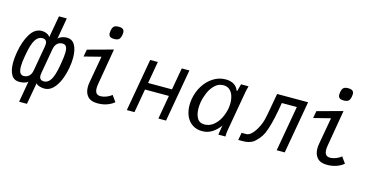

<svg xmlns="http://www.w3.org/2000/svg" viewBox="-92 -1265 3783 1939"><g transform="rotate(15 1800.0 -296.0)"><path d="M212.5 -20.5Q200 -7 174.5 -0.5Q149 6 123.5 6Q66 6 39.2 -40.5Q12.5 -87 12.5 -165.5Q12.5 -216.5 23.5 -278Q44 -396 91.8 -473Q139.5 -550 211.5 -550Q240.5 -550 266 -538Q291.5 -526 299 -507.5L339.5 -737H421.5L383 -515.5Q396.5 -531.5 422 -540.8Q447.5 -550 473.5 -550Q531 -550 558.5 -500.2Q586 -450.5 586 -369.5Q586 -322 576.5 -266Q563.5 -192.5 537.8 -130.8Q512 -69 473.2 -31.5Q434.5 6 385.5 6Q358 6 331.5 -2.8Q305 -11.5 296.5 -26.5L256 200H174ZM99 -149.5Q99 -105.5 111.8 -84.2Q124.5 -63 150.5 -63Q184 -63 206 -84Q228 -105 235 -144L281 -406Q283.5 -422 283.5 -431.5Q283.5 -456.5 271.5 -468.8Q259.5 -481 234.5 -481Q192.5 -481 163.2 -434.8Q134 -388.5 115.5 -284L110 -253Q99 -192 99 -149.5ZM313.5 -112Q313.5 -63 362.5 -63Q404.5 -63 432.5 -108Q460.5 -153 479 -257L484.5 -290Q497 -360 497 -402.5Q497 -444.5 484.8 -462.8Q472.5 -481 446.5 -481Q412.5 -481 390.8 -459.8Q369 -438.5 362 -400L316 -138Q313.5 -126 313.5 -112Z M805.5 -124.5Q805.5 -146 810.5 -176L860 -454L684.5 -409.5L698.5 -485L963 -557L899 -181.5Q894.5 -156 894.5 -135.5Q894.5 -101.5 908.5 -84Q922.5 -66.5 953.5 -66.5Q981 -66.5 1014.2 -79.2Q1047.5 -92 1068 -111.5L1114.5 -47Q1084 -20.5 1039.8 -4.8Q995.5 11 942 11Q872 11 838.8 -25.5Q805.5 -62 805.5 -124.5ZM878 -707.5Q878 -716.5 880.5 -732.5Q886.5 -766 901.5 -779Q916.5 -792 950 -792Q981 -792 995.2 -780.8Q1009.5 -769.5 1009.5 -745Q1009.5 -736 1007 -721Q1001 -687 985.8 -673.8Q970.5 -660.5 936.5 -660.5Q906 -660.5 892 -671.5Q878 -682.5 878 -707.5Z M1343.5 -550H1423.5L1383 -320H1633L1673.5 -550H1753.5L1656.5 0H1576.5L1620 -248H1370L1326.5 0H1246.5Z M1845 -212.5Q1845 -246 1850.5 -277Q1863.5 -354 1903.5 -418.2Q1943.5 -482.5 2003.5 -520.2Q2063.5 -558 2133 -558Q2182 -558 2217 -537.8Q2252 -517.5 2268.5 -473.5L2273.5 -476L2293.5 -550H2372Q2364 -522 2359.2 -500.8Q2354.5 -479.5 2351 -455L2283.5 -70.5Q2280.5 -52 2279 -38Q2277.5 -24 2277.5 0H2203.5Q2205.5 -14.5 2208.5 -32.5Q2211.5 -50.5 2214.5 -70L2219.5 -99Q2188.5 -54 2141.5 -22.5Q2094.5 9 2035.5 9Q1976.5 9 1933.2 -19.5Q1890 -48 1867.5 -98.2Q1845 -148.5 1845 -212.5ZM2234 -281Q2239 -311 2239 -337Q2239 -380 2227.2 -415.5Q2215.5 -451 2190.2 -473Q2165 -495 2125.5 -495Q2074 -495 2036 -458.5Q1998 -422 1976.2 -370.2Q1954.5 -318.5 1946 -269.5Q1940.5 -234.5 1940.5 -206Q1940.5 -145 1963.5 -103.8Q1986.5 -62.5 2040.5 -62.5Q2091.5 -62.5 2132.2 -94.8Q2173 -127 2198.8 -177.2Q2224.5 -227.5 2234 -281Z M2425.5 -78H2474.5Q2504.5 -78 2535.8 -112Q2567 -146 2589 -192.5Q2607.5 -228 2617.8 -269Q2628 -310 2644 -401L2670.5 -550H2994.5L2897.5 0H2813.5L2897 -474H2740L2725.5 -390Q2696.5 -229 2657.5 -139.5Q2639.5 -102.5 2617 -76.2Q2594.5 -50 2567.5 -28Q2542 -12.5 2516.2 -6.2Q2490.5 0 2454 0H2411.5Z M3205.5 -124.5Q3205.5 -146 3210.5 -176L3260 -454L3084.5 -409.5L3098.5 -485L3363 -557L3299 -181.5Q3294.5 -156 3294.5 -135.5Q3294.5 -101.5 3308.5 -84Q3322.5 -66.5 3353.5 -66.5Q3381 -66.5 3414.2 -79.2Q3447.5 -92 3468 -111.5L3514.5 -47Q3484 -20.5 3439.8 -4.8Q3395.5 11 3342 11Q3272 11 3238.8 -25.5Q3205.5 -62 3205.5 -124.5ZM3278 -707.5Q3278 -716.5 3280.5 -732.5Q3286.5 -766 3301.5 -779Q3316.5 -792 3350 -792Q3381 -792 3395.2 -780.8Q3409.5 -769.5 3409.5 -745Q3409.5 -736 3407 -721Q3401 -687 3385.8 -673.8Q3370.5 -660.5 3336.5 -660.5Q3306 -660.5 3292 -671.5Q3278 -682.5 3278 -707.5Z"/></g></svg>

Font: JuliaMono
Style: Italic
Weight: 400
Italic angle: -9°
Monospace: yes
Designer: cormullion
Foundry: corm
Version: Version 0.057; ttfautohint (v1.8.4)